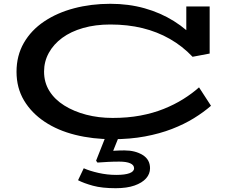

<svg xmlns="http://www.w3.org/2000/svg" viewBox="-20 -720 1206 1011"><path d="M573 13Q468 13 376 -10Q284 -33 215 -79Q146 -125 106.5 -191Q67 -257 67 -342Q67 -427 105.5 -494Q144 -561 212.5 -607Q281 -653 370.5 -676.5Q460 -700 561 -700Q657 -700 741 -676.5Q825 -653 895.5 -609Q966 -565 1020 -503L961 -515V-686H1084V-438L994 -421Q941 -477 874.5 -515Q808 -553 730 -572Q652 -591 561 -591Q482 -591 417.5 -572.5Q353 -554 307.5 -520.5Q262 -487 237 -441.5Q212 -396 212 -343Q212 -286 240 -241Q268 -196 318.5 -164.5Q369 -133 434 -116Q499 -99 573 -99Q652 -99 719 -111.5Q786 -124 842 -146.5Q898 -169 944.5 -198Q991 -227 1028 -260L1091 -163Q1052 -129 1001 -97.5Q950 -66 885.5 -41Q821 -16 743 -1.5Q665 13 573 13ZM589 271Q517 271 469.5 258Q422 245 391 229L421 166Q452 180 498.5 190.5Q545 201 592 201Q638 201 662 192Q686 183 686 166Q686 149 666 140Q646 131 608 131Q576 131 548.5 132.5Q521 134 493 136L486 126L545 -23H615L576 74Q590 73 606.5 72.5Q623 72 635 72Q692 72 731 96Q770 120 770 166Q770 196 749 219.5Q728 243 688 257Q648 271 589 271Z"/></svg>

Font: BioRhyme Expanded SemiBold
Style: Regular
Weight: 600
Width: 7
Designer: Aoife Mooney
Foundry: Aoife Mooney Type
Version: Version 1.600;gftools[0.9.33]